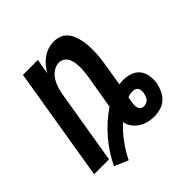

<svg xmlns="http://www.w3.org/2000/svg" viewBox="-164 -647 828 828"><g transform="rotate(-45 250.0 -232.5)"><path d="M154 63 91 36Q105 7 122.5 -20Q140 -47 161.5 -72Q183 -97 207.5 -119Q232 -141 259 -159L285 -313Q287 -327 288.5 -341Q290 -355 290 -368.5Q290 -382 288 -395.5Q286 -409 280.5 -421Q275 -433 264 -440.5Q253 -448 239 -448Q221 -448 204 -436.5Q187 -425 177 -408.5Q167 -392 161.5 -374Q156 -356 153 -338L97 0H6L92 -520H183L171 -451Q180 -467 192.5 -481.5Q205 -496 220 -506.5Q235 -517 252.5 -522.5Q270 -528 287 -528Q305 -528 321.5 -522Q338 -516 349 -503.5Q360 -491 366.5 -475Q373 -459 376.5 -442Q380 -425 381 -407.5Q382 -390 381.5 -372Q381 -354 379 -336Q377 -318 374 -299L357 -197Q363 -198 369 -198.5Q375 -199 381 -199Q403 -199 424 -192Q445 -185 458 -169Q471 -153 474.5 -131Q478 -109 475 -86Q471 -68 462.5 -49Q454 -30 439 -16.5Q424 -3 404 2.5Q384 8 366 8Q346 8 327.5 3Q309 -2 293.5 -12Q278 -22 267.5 -37Q257 -52 253 -71Q222 -42 197 -8Q172 26 154 63ZM366 -55Q373 -55 380.5 -58Q388 -61 393 -67Q398 -73 400.5 -80.5Q403 -88 405 -95Q406 -103 405.5 -111Q405 -119 401 -125Q397 -131 390 -133.5Q383 -136 375 -136Q368 -136 360.5 -134.5Q353 -133 346 -130L345 -128Q344 -121 342.5 -114.5Q341 -108 340 -101Q339 -93 339 -85Q339 -77 342 -70Q345 -63 351 -59Q357 -55 366 -55Z"/></g></svg>

Font: Iosevka SS04 Medium
Style: Italic
Weight: 500
Italic angle: -9°
Monospace: yes
Designer: Belleve Invis
Foundry: Belleve Invis
Version: Version 19.0.0; ttfautohint (v1.8.4)